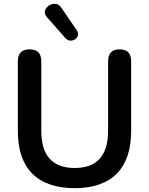

<svg xmlns="http://www.w3.org/2000/svg" viewBox="-20 -970 776 1000"><path d="M369 10Q224 10 148.5 -65.5Q73 -141 73 -287V-651Q73 -713 134 -713Q195 -713 195 -651V-289Q195 -95 369 -95Q543 -95 543 -289V-651Q543 -713 603 -713Q663 -713 663 -651V-287Q663 -141 588 -65.5Q513 10 369 10ZM321 -771 226 -879Q210 -896 214 -912.5Q218 -929 233.5 -940Q249 -951 268 -950Q287 -949 300 -929L380 -812Q392 -794 383 -778.5Q374 -763 355.5 -759Q337 -755 321 -771Z"/></svg>

Font: Chiron GoRound TC M
Style: Regular
Weight: 500
Designer: Ryoko NISHIZUKA 西塚涼子 (kana, bopomofo & ideographs); Paul D. Hunt (Latin, Greek & Cyrillic); Sandoll Communications 산돌커뮤니
Foundry: Adobe
Version: Version 1.000;hotconv 1.1.1;makeotfexe 2.6.0